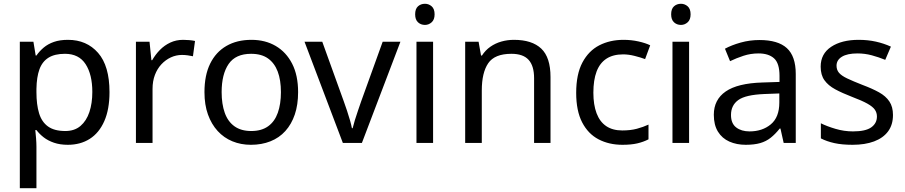

<svg xmlns="http://www.w3.org/2000/svg" viewBox="-20 -757 4795 1017"><path d="M340 -546Q439 -546 499.5 -477Q560 -408 560 -269Q560 -178 532.5 -115.5Q505 -53 455.5 -21.5Q406 10 339 10Q298 10 266 -1Q234 -12 211.5 -29.5Q189 -47 173 -68H167Q169 -51 171 -25Q173 1 173 20V240H85V-536H157L169 -463H173Q189 -486 211.5 -505Q234 -524 265.5 -535Q297 -546 340 -546ZM324 -472Q270 -472 237 -451.5Q204 -431 189 -390Q174 -349 173 -286V-269Q173 -203 187 -157Q201 -111 234.5 -87Q268 -63 326 -63Q375 -63 406.5 -90Q438 -117 453.5 -163.5Q469 -210 469 -270Q469 -362 433.5 -417Q398 -472 324 -472Z M950 -546Q965 -546 982.5 -544.5Q1000 -543 1013 -540L1002 -459Q989 -462 973.5 -464Q958 -466 944 -466Q913 -466 885 -453Q857 -440 835 -416.5Q813 -393 800.5 -360Q788 -327 788 -286V0H700V-536H772L782 -438H786Q803 -468 827 -492.5Q851 -517 882 -531.5Q913 -546 950 -546Z M1559 -269Q1559 -202 1541.5 -150.5Q1524 -99 1491.5 -63Q1459 -27 1412.5 -8.5Q1366 10 1309 10Q1256 10 1211 -8.5Q1166 -27 1133 -63Q1100 -99 1081.5 -150.5Q1063 -202 1063 -269Q1063 -358 1093 -419.5Q1123 -481 1179 -513.5Q1235 -546 1312 -546Q1385 -546 1440.5 -513.5Q1496 -481 1527.5 -419.5Q1559 -358 1559 -269ZM1154 -269Q1154 -206 1170.5 -159.5Q1187 -113 1222 -88Q1257 -63 1311 -63Q1365 -63 1400 -88Q1435 -113 1451.5 -159.5Q1468 -206 1468 -269Q1468 -333 1451 -378Q1434 -423 1399.5 -447.5Q1365 -472 1310 -472Q1228 -472 1191 -418Q1154 -364 1154 -269Z M1796 0 1593 -536H1687L1801 -220Q1809 -198 1818 -171Q1827 -144 1834 -119.5Q1841 -95 1844 -78H1848Q1852 -95 1859.5 -120Q1867 -145 1876.5 -172Q1886 -199 1893 -220L2007 -536H2101L1897 0Z M2274 -536V0H2186V-536ZM2231 -737Q2251 -737 2266.5 -723.5Q2282 -710 2282 -681Q2282 -653 2266.5 -639Q2251 -625 2231 -625Q2209 -625 2194 -639Q2179 -653 2179 -681Q2179 -710 2194 -723.5Q2209 -737 2231 -737Z M2702 -546Q2798 -546 2847 -499.5Q2896 -453 2896 -349V0H2809V-343Q2809 -408 2780 -440Q2751 -472 2689 -472Q2600 -472 2566 -422Q2532 -372 2532 -278V0H2444V-536H2515L2528 -463H2533Q2551 -491 2577.5 -509.5Q2604 -528 2636 -537Q2668 -546 2702 -546Z M3277 10Q3206 10 3150.5 -19Q3095 -48 3063.5 -109Q3032 -170 3032 -265Q3032 -364 3065 -426Q3098 -488 3154.5 -517Q3211 -546 3283 -546Q3324 -546 3362 -537.5Q3400 -529 3424 -517L3397 -444Q3373 -453 3341 -461Q3309 -469 3281 -469Q3227 -469 3192 -446Q3157 -423 3140 -378Q3123 -333 3123 -266Q3123 -202 3140 -157Q3157 -112 3191 -89Q3225 -66 3276 -66Q3320 -66 3353.5 -75Q3387 -84 3415 -97V-19Q3388 -5 3355.5 2.5Q3323 10 3277 10Z M3630 -536V0H3542V-536ZM3587 -737Q3607 -737 3622.5 -723.5Q3638 -710 3638 -681Q3638 -653 3622.5 -639Q3607 -625 3587 -625Q3565 -625 3550 -639Q3535 -653 3535 -681Q3535 -710 3550 -723.5Q3565 -737 3587 -737Z M4003 -545Q4101 -545 4148 -502Q4195 -459 4195 -365V0H4131L4114 -76H4110Q4087 -47 4062.5 -27.5Q4038 -8 4006.5 1Q3975 10 3930 10Q3882 10 3843.5 -7Q3805 -24 3783 -59.5Q3761 -95 3761 -149Q3761 -229 3824 -272.5Q3887 -316 4018 -320L4109 -323V-355Q4109 -422 4080 -448Q4051 -474 3998 -474Q3956 -474 3918 -461.5Q3880 -449 3847 -433L3820 -499Q3855 -518 3903 -531.5Q3951 -545 4003 -545ZM4029 -259Q3929 -255 3890.5 -227Q3852 -199 3852 -148Q3852 -103 3879.5 -82Q3907 -61 3950 -61Q4018 -61 4063 -98.5Q4108 -136 4108 -214V-262Z M4710 -148Q4710 -96 4684 -61Q4658 -26 4610 -8Q4562 10 4496 10Q4440 10 4399.5 1Q4359 -8 4328 -24V-104Q4360 -88 4405.5 -74.5Q4451 -61 4498 -61Q4565 -61 4595 -82.5Q4625 -104 4625 -140Q4625 -160 4614 -176Q4603 -192 4574.5 -208Q4546 -224 4493 -244Q4441 -264 4404 -284Q4367 -304 4347 -332Q4327 -360 4327 -404Q4327 -472 4382.5 -509Q4438 -546 4528 -546Q4577 -546 4619.5 -536.5Q4662 -527 4699 -510L4669 -440Q4635 -454 4598 -464Q4561 -474 4522 -474Q4468 -474 4439.5 -456.5Q4411 -439 4411 -409Q4411 -387 4424 -371.5Q4437 -356 4467.5 -341.5Q4498 -327 4549 -307Q4600 -288 4636 -268Q4672 -248 4691 -219.5Q4710 -191 4710 -148Z"/></svg>

Font: Noto Sans Kannada
Style: Regular
Weight: 400
Designer: Jelle Bosma - Monotype Design Team
Foundry: Monotype Imaging Inc.
Version: Version 2.003